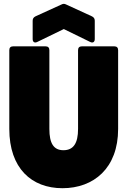

<svg xmlns="http://www.w3.org/2000/svg" viewBox="-20 -984 670 1011"><path d="M29 -720V-305C29 -98 146 7 309 7C473 7 602 -98 602 -305V-720C602 -733 595 -740 582 -740H411C398 -740 391 -733 391 -720V-305C391 -230 367 -193 314 -193C262 -193 240 -230 240 -305V-720C240 -733 233 -740 220 -740H49C36 -740 29 -733 29 -720ZM176 -763 316 -831 455 -763C469 -756 479 -763 479 -778V-875C479 -886 474 -893 464 -898L329 -960C319 -965 313 -965 303 -960L167 -898C157 -893 152 -886 152 -875V-778C152 -763 162 -756 176 -763Z"/></svg>

Font: Malmofest Black-Rounded
Style: Regular
Weight: 800
Designer: Jonny Pinhorn (Poppins), Kolossal
Version: Version 1.004;Glyphs 3.1.2 (3151)